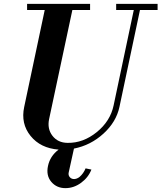

<svg xmlns="http://www.w3.org/2000/svg" viewBox="-20 -768 841 1000"><path d="M320.8 211.9Q274.9 211.9 247.1 179Q219.2 146 230 96.2Q240.7 44.9 285.2 11.2Q190.9 3.9 139.2 -60.1Q87.4 -124 106 -210.9L212.9 -715.8H121.1V-748H449.2V-715.8H356.9L235.8 -147.9Q225.1 -97.2 253.2 -60.8Q281.2 -24.4 332 -23.9Q413.1 -22.5 483.9 -79.8Q554.7 -137.2 571.8 -219.2L676.8 -715.8H585V-748H800.8V-715.8H709L602.1 -210.9Q585.4 -132.8 518.8 -72Q452.1 -11.2 365.2 5.9L337.9 129.9Q334.5 144.5 343.5 154.8Q352.5 165 366.5 164.6Q380.4 164.1 394 153.8Q415 135.7 425.8 108.9L456.1 115.2Q439.9 156.7 402.1 184.3Q364.3 211.9 320.8 211.9Z"/></svg>

Font: Fin Serif Display
Style: Italic
Weight: 400
Italic angle: -12°
Designer: J. Blake Harris
Version: Version 1.006;FEAKit 1.0